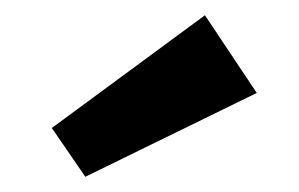

<svg xmlns="http://www.w3.org/2000/svg" viewBox="-20 -756 393 252"><path d="M317 -634 92 -524 48 -588 249 -736Z"/></svg>

Font: Exo 2.0
Style: Bold
Weight: 700
Designer: Natanael Gama
Version: Version 1.001;PS 001.001;hotconv 1.0.70;makeotf.lib2.5.58329